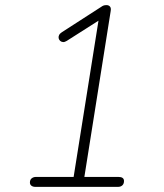

<svg xmlns="http://www.w3.org/2000/svg" viewBox="-20 -731 640 751"><path d="M119 0Q109 0 103 -4.5Q97 -9 97 -17Q97 -28 104 -33.5Q111 -39 121 -39H268L369 -674L398 -671L241 -571Q233 -566 226.5 -566.5Q220 -567 215.5 -571Q211 -575 209.5 -581Q208 -587 211 -593.5Q214 -600 222 -605L374 -703Q381 -708 385.5 -709.5Q390 -711 397 -711Q405 -711 410 -705.5Q415 -700 413 -688L310 -39H443Q454 -39 459.5 -35Q465 -31 465 -23Q465 -12 458.5 -6Q452 0 441 0Z"/></svg>

Font: Nunito ExtraLight ExtraLight
Style: Italic
Weight: 250
Italic angle: -9°
Version: Version 3.602